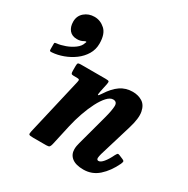

<svg xmlns="http://www.w3.org/2000/svg" viewBox="-182 -968 1119 1144"><g transform="rotate(30 377.0 -396.0)"><path d="M49 -719Q49 -758.5 77.5 -782.8Q106 -807 146 -807Q186.5 -807 218.5 -778Q250.5 -749 250.5 -683Q250.5 -642 230.5 -608.8Q210.5 -575.5 177.8 -551.2Q145 -527 106.2 -512.8Q67.5 -498.5 30 -496Q20.5 -495.5 17.5 -497.2Q14.5 -499 14.5 -508.5V-546Q14.5 -553.5 18 -554.5Q21.5 -555.5 28 -556.5Q54 -559 85.5 -570.5Q117 -582 142.2 -600.8Q167.5 -619.5 174.5 -643.5Q180.5 -653 175.5 -653.8Q170.5 -654.5 163 -650Q155 -645 144.2 -642Q133.5 -639 120 -639Q85.5 -639 67.2 -661Q49 -683 49 -719ZM216 -520H386.5Q405.5 -520 409 -516.2Q412.5 -512.5 409.5 -497L397 -438Q392 -414 395.8 -413Q399.5 -412 413.5 -433.5Q445.5 -483.5 482.2 -508.8Q519 -534 566.5 -534Q604 -534 632.5 -516.5Q661 -499 669.2 -456.8Q677.5 -414.5 655 -341L587.5 -118Q585.5 -111.5 583.8 -102Q582 -92.5 582 -89Q582 -74.5 594 -74.5Q608.5 -74.5 626.2 -95.5Q644 -116.5 661.5 -153Q667.5 -164 671.5 -167.8Q675.5 -171.5 685 -167.5L713.5 -155.5Q723.5 -151 724.2 -146Q725 -141 719 -127Q688.5 -63 644.5 -24Q600.5 15 541.5 15Q489 15 462 -6.2Q435 -27.5 435 -64.5Q435 -74.5 437 -86.8Q439 -99 442 -108.5L499 -320Q514 -376 514.8 -406Q515.5 -436 487.5 -436Q467.5 -436 446 -412.8Q424.5 -389.5 404.5 -350.8Q384.5 -312 367.8 -264.2Q351 -216.5 340 -167.5L308.5 -26Q305 -11.5 300.2 -5.8Q295.5 0 277.5 0H188Q163.5 0 159.5 -4.8Q155.5 -9.5 160 -28.5L250.5 -419Q254 -433.5 250.5 -436.8Q247 -440 233 -440H212.5Q199.5 -440 196.5 -445Q193.5 -450 193.5 -464V-497Q193.5 -512.5 197.5 -516.2Q201.5 -520 216 -520Z"/></g></svg>

Font: Besley* Narrow
Style: Bold Italic
Weight: 700
Width: 4
Italic angle: -13°
Designer: Owen Earl
Foundry: indestructible type*
Version: Version 3.000; ttfautohint (v1.8.3)